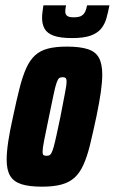

<svg xmlns="http://www.w3.org/2000/svg" viewBox="-20 -693 431 721"><path d="M138 8Q89 8 60 -1.5Q31 -11 18 -33Q5 -55 5 -93Q5 -122 11 -162Q17 -202 29 -255Q42 -317 53.5 -362Q65 -407 78.5 -437Q92 -467 111.5 -485Q131 -503 160 -510.5Q189 -518 231 -518Q280 -518 309.5 -508.5Q339 -499 351.5 -476Q364 -453 364 -413Q364 -385 358.5 -346.5Q353 -308 342 -255Q329 -194 318 -149Q307 -104 293 -73.5Q279 -43 259.5 -25.5Q240 -8 210.5 0Q181 8 138 8ZM154 -108Q160 -108 164.5 -109.5Q169 -111 173 -118Q177 -125 181.5 -141Q186 -157 192 -184.5Q198 -212 207 -255Q218 -313 224 -343.5Q230 -374 230 -387Q230 -395 228 -398Q226 -401 223 -402Q220 -403 215 -403Q207 -403 202.5 -400Q198 -397 193 -383.5Q188 -370 181.5 -339.5Q175 -309 164 -255Q152 -197 146 -167Q140 -137 140 -124Q140 -116 141.5 -113Q143 -110 146.5 -109Q150 -108 154 -108ZM251 -550Q206 -550 181.5 -559Q157 -568 147.5 -585Q138 -602 138 -625Q138 -636 139.5 -648Q141 -660 143 -673H228Q227 -667 226 -661Q225 -655 225 -650Q225 -640 231.5 -634Q238 -628 257 -628Q277 -628 286.5 -634Q296 -640 300.5 -650.5Q305 -661 307 -673H391Q386 -647 379.5 -624Q373 -601 359 -584.5Q345 -568 319.5 -559Q294 -550 251 -550Z"/></svg>

Font: Saira ExtraCondensed Black
Style: Italic
Weight: 900
Width: 2
Italic angle: -12°
Designer: Hector Gatti with collaboration of the Omnibus-Type team
Foundry: Omnibus-Type
Version: Version 1.101